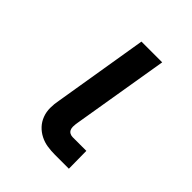

<svg xmlns="http://www.w3.org/2000/svg" viewBox="-154 -614 707 707"><g transform="rotate(45 200.0 -260.0)"><path d="M318 0H246Q225 0 205.5 -3Q186 -6 168.5 -15Q151 -24 138 -38Q125 -52 118 -70.5Q111 -89 111 -109.5Q111 -130 115 -150L176 -520H284L220 -135Q219 -128 219 -120Q219 -112 222 -105.5Q225 -99 231.5 -95.5Q238 -92 246 -92H317Z"/></g></svg>

Font: Iosevka Aile Semibold
Style: Italic
Weight: 600
Italic angle: -9°
Designer: Belleve Invis
Foundry: Belleve Invis
Version: Version 31.1.0; ttfautohint (v1.8.4)